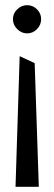

<svg xmlns="http://www.w3.org/2000/svg" viewBox="-20 -722 209 742"><path d="M139 -648Q139 -670 123 -686Q107 -702 85 -702Q63 -702 46.5 -686Q30 -670 30 -648Q30 -626 46.5 -609.5Q63 -593 85 -593Q107 -593 123 -609.5Q139 -626 139 -648ZM40 0H130L114 -478L56 -505Z"/></svg>

Font: Catamaran
Style: Regular
Weight: 400
Designer: Pria Ravichandran
Version: Version 1.000;PS 001.000;hotconv 1.0.70;makeotf.lib2.5.58329